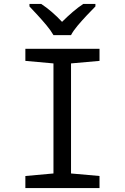

<svg xmlns="http://www.w3.org/2000/svg" viewBox="-20 -964 640 984"><path d="M110 0V-62L254 -75V-639L110 -652V-714H490V-652L344 -639V-75L490 -62V0ZM254 -784Q241 -807 219 -833.5Q197 -860 173 -886Q149 -912 131 -931V-944H191Q217 -927 245 -903Q273 -879 298 -852Q325 -879 353 -903Q381 -927 407 -944H469V-931Q450 -912 425.5 -886Q401 -860 378.5 -833.5Q356 -807 344 -784Z"/></svg>

Font: Noto Sans Mono
Style: Regular
Weight: 400
Designer: Monotype Design Team
Foundry: Monotype Imaging Inc.
Version: Version 2.014